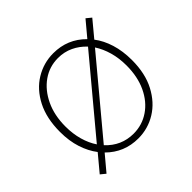

<svg xmlns="http://www.w3.org/2000/svg" viewBox="-134 -638 800 800"><g transform="rotate(-45 266.0 -238.0)"><path d="M68 22 46 4 106 -68Q82 -99 68 -142Q54 -185 54 -238Q54 -318 83 -374.5Q112 -431 160.5 -460.5Q209 -490 266 -490Q350 -490 408 -431L464 -498L486 -480L427 -409Q451 -378 464.5 -334.5Q478 -291 478 -238Q478 -159 448.5 -103Q419 -47 371 -17.5Q323 12 266 12Q183 12 125 -46ZM86 -238Q86 -195 96.5 -158Q107 -121 126 -93L388 -407Q364 -433 333 -447.5Q302 -462 266 -462Q215 -462 174.5 -433.5Q134 -405 110 -354.5Q86 -304 86 -238ZM266 -16Q317 -16 358 -44Q399 -72 422.5 -122Q446 -172 446 -238Q446 -281 435.5 -318Q425 -355 406 -384L144 -70Q194 -16 266 -16Z"/></g></svg>

Font: Assistant ExtraLight
Style: Regular
Weight: 200
Designer: Hebrew By Ben Nathan, Latin by Paul Hunt
Version: Version 3.000